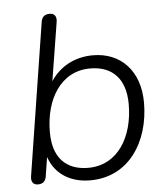

<svg xmlns="http://www.w3.org/2000/svg" viewBox="-50 -721 676 775"><g transform="rotate(-5 287.5 -334.0)"><path d="M285 8C442 8 528 -128 528 -286C528 -414 452 -494 339 -494C264 -494 204 -460 167 -404L205 -640C209 -663 199 -676 180 -676C159 -676 148 -666 145 -646L48 -30C44 -7 54 6 73 6C93 6 104 -4 107 -24L119 -101C145 -26 210 8 285 8ZM281 -43C204 -43 154 -83 142 -159C140 -172 139 -185 139 -200C139 -333 204 -442 323 -442C413 -442 466 -388 466 -285C466 -152 401 -43 281 -43Z"/></g></svg>

Font: SN Pro Light
Style: Italic
Weight: 300
Italic angle: -8.99998°
Designer: Tobias Whetton
Foundry: Supernotes
Version: Version 1.001;Glyphs 3.2 (3249)